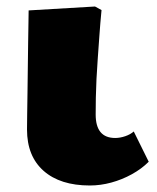

<svg xmlns="http://www.w3.org/2000/svg" viewBox="-20 -556 482 590"><path d="M256 14Q165 14 114 -31Q63 -76 63 -158Q63 -174 63.5 -204Q64 -234 64.5 -272.5Q65 -311 65.5 -351Q66 -391 66.5 -427Q67 -463 67.5 -489Q68 -515 68 -524L272 -536L292 -525Q288 -484 285.5 -447.5Q283 -411 280.5 -377.5Q278 -344 276.5 -313.5Q275 -283 274.5 -256Q274 -229 274 -204Q274 -168 289 -150Q304 -132 334 -132Q349 -132 365 -137.5Q381 -143 391 -152L437 -59Q415 -37 385 -20.5Q355 -4 322 5Q289 14 256 14Z"/></svg>

Font: Literata Variable Black
Style: Regular
Weight: 900
Designer: Latin by Veronika Burian and Jose Scaglione. Greek by Irene Vlachou. Cyrillic by Vera Evstafieva.
Foundry: TypeTogether
Version: Version 3.021